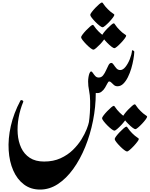

<svg xmlns="http://www.w3.org/2000/svg" viewBox="-20 -1266 1230 1579"><path d="M309.6 293Q232.9 293 177 251Q121.1 209 89.1 136.2Q57.1 63.5 51.3 -30.5Q45.4 -124.5 68.8 -229.2Q92.3 -334 147.9 -438.5Q151.9 -445.8 163.1 -440.9Q174.3 -436 170.9 -427.7Q145 -365.7 133.1 -297.9Q121.1 -230 125.7 -165.8Q130.4 -101.6 154.5 -50Q178.7 1.5 225.1 32Q271.5 62.5 342.8 62.5Q418.9 62.5 477.8 35.6Q536.6 8.8 579.1 -32.7Q621.6 -74.2 649.7 -119.6Q677.7 -165 692.9 -203.9Q708 -242.7 711.4 -262.2Q715.8 -292 719 -337.4Q722.2 -382.8 721.2 -436Q720.2 -484.9 712.4 -522Q704.6 -559.1 704.6 -595.7Q704.6 -613.8 707.8 -632.8Q710.9 -651.9 716.6 -665Q722.2 -678.2 729.5 -678.2Q736.3 -678.2 744.1 -665.8Q752 -653.3 763.2 -640.9Q774.4 -628.4 792 -628.4Q814 -628.4 828.1 -646.5Q842.3 -664.6 852.5 -688.5Q862.8 -712.4 872.6 -730.5Q882.3 -748.5 895.5 -748.5Q905.3 -748.5 914.8 -733.9Q924.3 -719.2 937 -704.6Q949.7 -689.9 968.8 -689.9Q991.2 -689.9 1012 -716.1Q1032.7 -742.2 1047.6 -779.5Q1062.5 -816.9 1065.9 -850.6Q1066.9 -855.5 1075.9 -850.3Q1085 -845.2 1084.5 -839.8Q1083.5 -814 1077.1 -777.6Q1070.8 -741.2 1059.6 -702.9Q1048.3 -664.6 1031.7 -631.3Q1015.1 -598.1 993.9 -577.4Q972.7 -556.6 946.3 -556.6Q929.2 -556.6 917.5 -566.4Q905.8 -576.2 896.5 -586.2Q887.2 -596.2 877.9 -596.2Q871.1 -596.2 863.3 -580.3Q855.5 -564.5 843.5 -544.4Q831.5 -524.4 813.2 -510.7Q794.9 -497.1 767.6 -501.5Q767.6 -387.2 744.9 -273.2Q722.2 -159.2 680.7 -57.4Q639.2 44.4 582.3 123.3Q525.4 202.1 456.3 247.6Q387.2 293 309.6 293ZM845.2 -960Q845.2 -953.6 833 -937Q820.8 -920.4 803.5 -902.1Q786.1 -883.8 770.5 -870.6Q754.9 -857.4 748.5 -857.4Q740.7 -857.4 724.4 -870.1Q708 -882.8 690.2 -900.9Q672.4 -918.9 659.7 -935.5Q647 -952.1 647 -960Q647 -966.3 659.2 -982.7Q671.4 -999 688.7 -1017.1Q706.1 -1035.2 721.4 -1048.3Q736.8 -1061.5 743.2 -1061.5Q748.5 -1061.5 757.8 -1046.4Q767.1 -1031.2 791 -1006.8Q814.5 -983.4 829.8 -974.1Q845.2 -964.8 845.2 -960ZM1017.6 -972.2Q1017.6 -965.8 1005.4 -949.2Q993.2 -932.6 975.8 -914.3Q958.5 -896 942.9 -882.8Q927.2 -869.6 920.9 -869.6Q913.1 -869.6 896.7 -882.3Q880.4 -895 862.5 -913.1Q844.7 -931.2 832 -947.8Q819.3 -964.4 819.3 -972.2Q819.3 -979 831.5 -995.4Q843.8 -1011.7 861.1 -1029.8Q878.4 -1047.9 893.8 -1061Q909.2 -1074.2 915.5 -1074.2Q920.9 -1074.2 930.2 -1058.8Q939.5 -1043.5 963.4 -1019.5Q986.8 -995.6 1002.2 -986.6Q1017.6 -977.5 1017.6 -972.2ZM920.4 -1143.6Q920.4 -1137.2 908.2 -1120.8Q896 -1104.5 878.7 -1086.2Q861.3 -1067.9 845.7 -1054.7Q830.1 -1041.5 824.2 -1041.5Q816.4 -1041.5 799.8 -1054.2Q783.2 -1066.9 765.4 -1085Q747.6 -1103 734.9 -1119.4Q722.2 -1135.7 722.2 -1143.6Q722.2 -1150.4 734.4 -1166.7Q746.6 -1183.1 763.9 -1201.2Q781.2 -1219.2 796.6 -1232.4Q812 -1245.6 818.4 -1245.6Q823.7 -1245.6 833 -1230.5Q842.3 -1215.3 866.2 -1190.9Q889.6 -1167.5 905 -1158.2Q920.4 -1148.9 920.4 -1143.6ZM1017.6 -293.9Q1017.6 -287.6 1005.4 -271Q993.2 -254.4 975.8 -236.1Q958.5 -217.8 942.9 -204.6Q927.2 -191.4 921.4 -191.4Q913.6 -191.4 897 -204.1Q880.4 -216.8 862.5 -234.9Q844.7 -252.9 832 -269.5Q819.3 -286.1 819.3 -293.9Q819.3 -300.3 831.5 -316.7Q843.8 -333 861.1 -351.1Q878.4 -369.1 893.8 -382.3Q909.2 -395.5 915.5 -395.5Q920.9 -395.5 930.2 -380.4Q939.5 -365.2 963.4 -340.8Q987.3 -317.4 1002.4 -308.1Q1017.6 -298.8 1017.6 -293.9ZM1189.9 -306.2Q1189.9 -299.8 1177.7 -283.2Q1165.5 -266.6 1148.2 -248.3Q1130.9 -230 1115.2 -216.8Q1099.6 -203.6 1093.8 -203.6Q1085.9 -203.6 1069.3 -216.3Q1052.7 -229 1034.9 -247.1Q1017.1 -265.1 1004.4 -281.7Q991.7 -298.3 991.7 -306.2Q991.7 -313 1003.9 -329.3Q1016.1 -345.7 1033.4 -363.8Q1050.8 -381.8 1066.2 -395Q1081.5 -408.2 1087.9 -408.2Q1093.3 -408.2 1102.5 -392.8Q1111.8 -377.4 1135.7 -353.5Q1159.7 -329.6 1174.8 -320.6Q1189.9 -311.5 1189.9 -306.2ZM1121.6 -122.6Q1121.6 -116.2 1109.4 -99.9Q1097.2 -83.5 1079.8 -64.9Q1062.5 -46.4 1046.9 -33.2Q1031.2 -20 1025.4 -20Q1017.6 -20 1001 -32.7Q984.4 -45.4 966.6 -63.5Q948.7 -81.5 936 -98.1Q923.3 -114.7 923.3 -122.6Q923.3 -129.4 935.5 -145.8Q947.8 -162.1 965.1 -180.2Q982.4 -198.2 997.8 -211.4Q1013.2 -224.6 1019.5 -224.6Q1024.9 -224.6 1034.2 -209.5Q1043.5 -194.3 1067.4 -169.9Q1091.3 -146.5 1106.4 -137.2Q1121.6 -127.9 1121.6 -122.6Z"/></svg>

Font: Awami Nastaliq
Style: Bold
Weight: 700
Designer: Peter Martin, SIL International
Foundry: SIL International
Version: Version 3.100